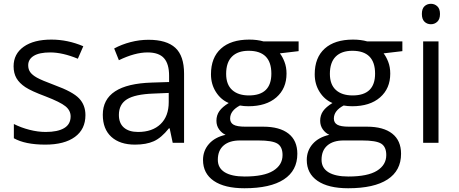

<svg xmlns="http://www.w3.org/2000/svg" viewBox="-20 -754 2422 1014"><path d="M431.2 -146Q431.2 -71.3 375.5 -30.8Q319.8 9.8 219.2 9.8Q112.8 9.8 53.2 -23.9V-99.1Q91.8 -79.6 136 -68.4Q180.2 -57.1 221.2 -57.1Q284.7 -57.1 318.8 -77.4Q353 -97.7 353 -139.2Q353 -170.4 325.9 -192.6Q298.8 -214.8 220.2 -245.1Q145.5 -272.9 114 -293.7Q82.5 -314.5 67.1 -340.8Q51.8 -367.2 51.8 -403.8Q51.8 -469.2 105 -507.1Q158.2 -544.9 251 -544.9Q337.4 -544.9 419.9 -509.8L391.1 -443.8Q310.5 -477.1 245.1 -477.1Q187.5 -477.1 158.2 -459Q128.9 -440.9 128.9 -409.2Q128.9 -387.7 139.9 -372.6Q150.9 -357.4 175.3 -343.8Q199.7 -330.1 269 -304.2Q364.3 -269.5 397.7 -234.4Q431.2 -199.2 431.2 -146Z M892.1 0 876 -76.2H872.1Q832 -25.9 792.2 -8.1Q752.4 9.8 692.9 9.8Q613.3 9.8 568.1 -31.2Q522.9 -72.3 522.9 -147.9Q522.9 -310.1 782.2 -317.9L873 -320.8V-354Q873 -417 845.9 -447Q818.8 -477.1 759.3 -477.1Q692.4 -477.1 607.9 -436L583 -498Q622.6 -519.5 669.7 -531.7Q716.8 -543.9 764.2 -543.9Q859.9 -543.9 906 -501.5Q952.1 -459 952.1 -365.2V0ZM709 -57.1Q784.7 -57.1 827.9 -98.6Q871.1 -140.1 871.1 -214.8V-263.2L790 -259.8Q693.4 -256.3 650.6 -229.7Q607.9 -203.1 607.9 -147Q607.9 -103 634.5 -80.1Q661.1 -57.1 709 -57.1Z M1557.1 -535.2V-483.9L1458 -472.2Q1471.7 -455.1 1482.4 -427.5Q1493.2 -399.9 1493.2 -365.2Q1493.2 -286.6 1439.5 -239.7Q1385.7 -192.9 1292 -192.9Q1268.1 -192.9 1247.1 -196.8Q1195.3 -169.4 1195.3 -127.9Q1195.3 -106 1213.4 -95.5Q1231.4 -85 1275.4 -85H1370.1Q1457 -85 1503.7 -48.3Q1550.3 -11.7 1550.3 58.1Q1550.3 147 1479 193.6Q1407.7 240.2 1271 240.2Q1166 240.2 1109.1 201.2Q1052.2 162.1 1052.2 90.8Q1052.2 42 1083.5 6.3Q1114.7 -29.3 1171.4 -42Q1150.9 -51.3 1137 -70.8Q1123 -90.3 1123 -116.2Q1123 -145.5 1138.7 -167.5Q1154.3 -189.5 1188 -210Q1146.5 -227.1 1120.4 -268.1Q1094.2 -309.1 1094.2 -361.8Q1094.2 -449.7 1147 -497.3Q1199.7 -544.9 1296.4 -544.9Q1338.4 -544.9 1372.1 -535.2ZM1130.4 89.8Q1130.4 133.3 1167 155.8Q1203.6 178.2 1272 178.2Q1374 178.2 1423.1 147.7Q1472.2 117.2 1472.2 64.9Q1472.2 21.5 1445.3 4.6Q1418.5 -12.2 1344.2 -12.2H1247.1Q1191.9 -12.2 1161.1 14.2Q1130.4 40.5 1130.4 89.8ZM1174.3 -363.8Q1174.3 -307.6 1206.1 -278.8Q1237.8 -250 1294.4 -250Q1413.1 -250 1413.1 -365.2Q1413.1 -485.8 1293 -485.8Q1235.8 -485.8 1205.1 -455.1Q1174.3 -424.3 1174.3 -363.8Z M2105 -535.2V-483.9L2005.9 -472.2Q2019.5 -455.1 2030.3 -427.5Q2041 -399.9 2041 -365.2Q2041 -286.6 1987.3 -239.7Q1933.6 -192.9 1839.8 -192.9Q1815.9 -192.9 1794.9 -196.8Q1743.2 -169.4 1743.2 -127.9Q1743.2 -106 1761.2 -95.5Q1779.3 -85 1823.2 -85H1918Q2004.9 -85 2051.5 -48.3Q2098.1 -11.7 2098.1 58.1Q2098.1 147 2026.9 193.6Q1955.6 240.2 1818.8 240.2Q1713.9 240.2 1657 201.2Q1600.1 162.1 1600.1 90.8Q1600.1 42 1631.3 6.3Q1662.6 -29.3 1719.2 -42Q1698.7 -51.3 1684.8 -70.8Q1670.9 -90.3 1670.9 -116.2Q1670.9 -145.5 1686.5 -167.5Q1702.1 -189.5 1735.8 -210Q1694.3 -227.1 1668.2 -268.1Q1642.1 -309.1 1642.1 -361.8Q1642.1 -449.7 1694.8 -497.3Q1747.6 -544.9 1844.2 -544.9Q1886.2 -544.9 1919.9 -535.2ZM1678.2 89.8Q1678.2 133.3 1714.8 155.8Q1751.5 178.2 1819.8 178.2Q1921.9 178.2 1970.9 147.7Q2020 117.2 2020 64.9Q2020 21.5 1993.2 4.6Q1966.3 -12.2 1892.1 -12.2H1794.9Q1739.7 -12.2 1709 14.2Q1678.2 40.5 1678.2 89.8ZM1722.2 -363.8Q1722.2 -307.6 1753.9 -278.8Q1785.6 -250 1842.3 -250Q1960.9 -250 1960.9 -365.2Q1960.9 -485.8 1840.8 -485.8Q1783.7 -485.8 1752.9 -455.1Q1722.2 -424.3 1722.2 -363.8Z M2295.9 0H2214.8V-535.2H2295.9ZM2208 -680.2Q2208 -708 2221.7 -720.9Q2235.4 -733.9 2255.9 -733.9Q2275.4 -733.9 2289.6 -720.7Q2303.7 -707.5 2303.7 -680.2Q2303.7 -652.8 2289.6 -639.4Q2275.4 -626 2255.9 -626Q2235.4 -626 2221.7 -639.4Q2208 -652.8 2208 -680.2Z"/></svg>

Font: f02075841
Style: Regular
Weight: 400
Foundry: Ascender Corporation
Version: Version 1.10